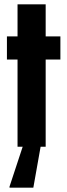

<svg xmlns="http://www.w3.org/2000/svg" viewBox="-20 -678 310 887"><path d="M61 0V-403H12V-510H61V-658H191V-510H259V-403H191V0ZM24 189V184L89 -13H169V-8L134 189Z"/></svg>

Font: Saira ExtraCondensed ExtraBold
Style: Regular
Weight: 800
Width: 2
Designer: Hector Gatti with collaboration of the Omnibus-Type team
Foundry: Omnibus-Type
Version: Version 1.101